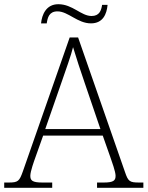

<svg xmlns="http://www.w3.org/2000/svg" viewBox="-23 -892 701 912"><path d="M409 -781C466 -781 484 -825 488 -869H462C458 -842 449 -816 412 -816C362 -816 322 -872 254 -872C196 -872 176 -822 172 -781H199C203 -808 210 -838 250 -838C301 -838 345 -781 409 -781ZM-3 0H225V-25H178C130 -25 121 -35 121 -57C121 -78 139 -127 145 -144L182 -248H465L502 -143C508 -125 526 -77 526 -57C526 -35 517 -25 470 -25H438V0H658V-25H638C593 -25 586 -30 571 -74L348 -714H308L86 -79C69 -31 63 -25 18 -25H-3ZM192 -279 271 -506C288 -555 316 -633 324 -668C337 -624 361 -551 380 -496L454 -279Z"/></svg>

Font: Noto Serif Sinhala ExtraLight
Style: Regular
Weight: 200
Designer: Jelle Bosma - Monotype Design Team
Foundry: Monotype Imaging Inc.
Version: Version 2.007